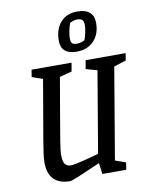

<svg xmlns="http://www.w3.org/2000/svg" viewBox="-94 -931 788 1007"><g transform="rotate(-10 300.0 -427.0)"><path d="M529 -544 447 -58 503 -38 497 0H370L362 -59Q210 8 199 8Q81 8 81 -113Q81 -131 85.5 -163Q90 -195 97 -237Q104 -279 108 -300Q145 -512 150 -545L93 -565L99 -603H312L304 -557L239 -540L209 -366Q191 -262 182.5 -209.5Q174 -157 174 -135Q174 -98 185.5 -85.5Q197 -73 216 -73Q230 -73 275.5 -84Q321 -95 366 -108L439 -540L379 -557L387 -603H600L594 -565ZM266 -728Q266 -788 298 -825Q330 -862 387 -862Q475 -862 475 -786Q475 -726 440.5 -690.5Q406 -655 350 -655Q266 -655 266 -728ZM399 -707Q405 -722 410 -746Q415 -770 415 -784Q415 -805 406.5 -813Q398 -821 380 -821Q363 -821 341 -810Q334 -791 329.5 -768Q325 -745 325 -728Q325 -710 332.5 -703Q340 -696 357 -696Q377 -696 399 -707Z"/></g></svg>

Font: Grenze
Style: Italic
Weight: 400
Italic angle: -10°
Designer: Renata Polastri
Foundry: Omnibus-Type
Version: Version 1.002; ttfautohint (v1.8)